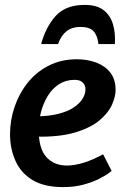

<svg xmlns="http://www.w3.org/2000/svg" viewBox="-20 -752 506 784"><path d="M294 -510Q337 -510 373 -496.5Q409 -483 430.5 -455.5Q452 -428 452 -384Q452 -359 438 -326Q424 -293 388 -262Q352 -231 288 -211.5Q224 -192 125 -194V-277Q179 -277 218 -287Q257 -297 281.5 -313.5Q306 -330 317.5 -349.5Q329 -369 329 -387Q329 -404 318 -415Q307 -426 285 -426Q249 -426 221.5 -408.5Q194 -391 175.5 -361Q157 -331 147.5 -295Q138 -259 138 -221Q138 -145 169.5 -110.5Q201 -76 253 -76Q285 -76 323 -88Q361 -100 401 -122L436 -54Q436 -54 422.5 -44Q409 -34 383 -21Q357 -8 320.5 2Q284 12 238 12Q160 12 112.5 -17Q65 -46 43 -95.5Q21 -145 21 -204Q21 -261 39.5 -315.5Q58 -370 93 -414Q128 -458 179 -484Q230 -510 294 -510ZM148 -572Q167 -642 207.5 -687Q248 -732 326 -732Q375 -732 402.5 -711Q430 -690 441 -654Q452 -618 449 -572H382Q378 -607 362 -624.5Q346 -642 309 -642Q273 -642 251 -624Q229 -606 217 -572Z"/></svg>

Font: Rosario
Style: Italic
Weight: 400
Italic angle: -8.05°
Designer: Hector Gatti
Foundry: Omnibus Type
Version: Version 1.201